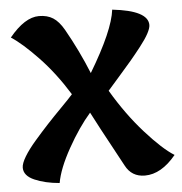

<svg xmlns="http://www.w3.org/2000/svg" viewBox="-50 -721 741 780"><g transform="rotate(-5 320.5 -331.5)"><path d="M18 -65Q18 -82 34.5 -109.5Q51 -137 80 -170.5Q109 -204 135.5 -232.5Q162 -261 196 -295.5Q230 -330 243 -345Q188 -434 124.5 -500.5Q61 -567 16 -596Q79 -673 137 -673Q171 -673 194.5 -658Q218 -643 238 -608Q289 -518 327 -424Q426 -589 436 -673Q581 -657 581 -598Q581 -585 569.5 -563.5Q558 -542 534.5 -512Q511 -482 492 -459.5Q473 -437 439.5 -399Q406 -361 393 -346Q452 -246 521 -169Q590 -92 637 -63Q577 10 510 10Q456 10 431 -38Q324 -235 310 -264Q262 -209 217 -128.5Q172 -48 162 10Q103 5 60.5 -13.5Q18 -32 18 -65Z"/></g></svg>

Font: Overlock
Style: Black
Weight: 900
Designer: Dario Muhafara
Foundry: Dario Manuel Muhafara
Version: Version 1.001